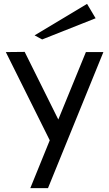

<svg xmlns="http://www.w3.org/2000/svg" viewBox="-20 -768 562 988"><path d="M136 200 236 -46 10 -500 107 -501 280 -153 422 -500H512L227 200ZM197 -565 158 -586 428 -748 472 -674Z"/></svg>

Font: Panamera Medium
Style: Regular
Weight: 500
Designer: Bastien Sozeau
Foundry: NBR — Bastien Sozeau
Version: Version 3.002; ttfautohint (v1.8.4.7-5d5b);gftools[0.9.33]